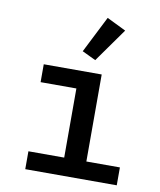

<svg xmlns="http://www.w3.org/2000/svg" viewBox="-87 -860 775 930"><g transform="rotate(10 300.0 -395.5)"><path d="M461 -745 367 -791 276 -611 343 -579ZM101 0H551V-88H386V-516H101V-428H277V-88H101Z"/></g></svg>

Font: IBM Mono Medium
Style: Regular
Weight: 500
Monospace: yes
Designer: Mike Abbink, Paul van der Laan, Pieter van Rosmalen
Foundry: Bold Monday
Version: Version 2.3